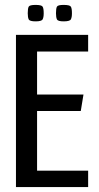

<svg xmlns="http://www.w3.org/2000/svg" viewBox="-20 -762 404 782"><path d="M45 -620H339V-552H131V-377H320L309 -310H131V-67H339V0H45ZM239 -675Q216 -675 212 -683Q208 -691 208 -708Q208 -728 212 -735Q216 -742 239 -742Q264 -742 268.5 -735Q273 -728 273 -708Q273 -691 268.5 -683Q264 -675 239 -675ZM125 -675Q101 -675 97 -683Q93 -691 93 -708Q93 -728 97 -735Q101 -742 125 -742Q149 -742 153.5 -735Q158 -728 158 -708Q158 -691 153.5 -683Q149 -675 125 -675Z"/></svg>

Font: Smooch Sans SemiBold
Style: Bold
Weight: 600
Designer: Robert E. Leuschke
Foundry: Robert E. Leuschke
Version: Version 1.010; ttfautohint (v1.8.3)